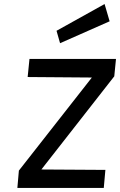

<svg xmlns="http://www.w3.org/2000/svg" viewBox="-20 -931 594 951"><path d="M66 0 73.5 -86 435 -547 117 -549.5 126 -639H554.5L546 -553L185 -91.5L502 -89.5L494 0ZM277.5 -717 260 -778.5 498 -911 523 -825.5Z"/></svg>

Font: Karla Medium
Style: Italic
Weight: 500
Italic angle: -8°
Designer: Jonathan Pinhorn
Version: Version 2.001